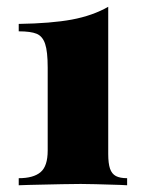

<svg xmlns="http://www.w3.org/2000/svg" viewBox="-20 -550 432 570"><path d="M357.4 -21V0Q353.5 0 337.9 -1Q248.5 -3.9 219.7 -3.9Q185.1 -3.9 64.9 -1Q42.5 0 35.6 0V-21Q79.1 -21 100.3 -38.8Q121.6 -56.6 121.6 -103V-349.1Q121.6 -397 114 -419.7Q106.4 -442.4 88.9 -449.7Q71.3 -457 35.6 -457V-479Q131.8 -480.5 193.4 -491.9Q254.9 -503.4 301.3 -529.8V-92.8Q301.3 -64.9 306.6 -49.3Q312 -33.7 324.2 -27.3Q336.4 -21 357.4 -21Z"/></svg>

Font: TypoPRO Playfair Display
Style: Regular
Weight: 900
Designer: Claus Eggers Sørensen
Foundry: Claus Eggers Sørensen
Version: Version 1.004;PS 001.004;hotconv 1.0.70;makeotf.lib2.5.58329